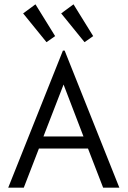

<svg xmlns="http://www.w3.org/2000/svg" viewBox="-20 -868 590 888"><path d="M457 0 387 -181H160L90 0H18L271 -634H279L532 0ZM274 -477 181 -237H366ZM195 -673 87 -806 144 -848 235 -701ZM371 -673 263 -806 320 -848 411 -701Z"/></svg>

Font: Inconsolata SemiExpanded
Style: Regular
Weight: 400
Width: 6
Monospace: yes
Designer: Raph Levien, Cyreal, Brenton Simpson
Foundry: Raph Levien, Cyreal, Google
Version: Version 3.000; ttfautohint (v1.8.2.53-6de2)